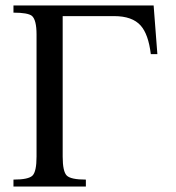

<svg xmlns="http://www.w3.org/2000/svg" viewBox="-20 -683 645 703"><path d="M556.2 -484.9H532.2Q523.4 -557.6 495.1 -589.4Q464.4 -624 397.9 -624H209.5V-109.4Q209.5 -54.7 224.6 -40Q239.7 -25.4 294.4 -25.4V0H29.3V-25.4Q84 -25.4 98.9 -40Q113.8 -54.7 113.8 -109.4V-556.6Q113.8 -610.4 96.7 -625Q81.5 -636.7 29.3 -636.7V-663.1H542.5Z"/></svg>

Font: Accordance
Style: Regular
Weight: 400
Version: Version 1.1 (build May 11, 2018) Miklal Software Solutions, 